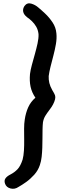

<svg xmlns="http://www.w3.org/2000/svg" viewBox="-20 -794 468 1171"><path d="M93 346Q70 362 44.5 355.5Q19 349 11 327Q4 308 13 294.5Q22 281 44 270Q69 257 87 238Q105 219 118 179Q124 156 126 124.5Q128 93 127.5 58.5Q127 24 127 -8.5Q127 -41 131 -65Q137 -106 152 -139.5Q167 -173 196 -198Q174 -230 166.5 -265Q159 -300 163 -343Q166 -367 174.5 -398.5Q183 -430 192.5 -463.5Q202 -497 209 -529Q216 -561 215 -586Q212 -612 201 -631Q190 -650 175 -664.5Q160 -679 145 -689Q125 -705 121.5 -722.5Q118 -740 129 -757Q145 -779 170 -772Q195 -765 214 -748Q230 -735 255 -711.5Q280 -688 300.5 -657.5Q321 -627 324 -590Q327 -560 321 -525Q315 -490 305.5 -454.5Q296 -419 288 -386.5Q280 -354 277 -330Q276 -308 281 -287.5Q286 -267 299 -244Q312 -223 315.5 -213Q319 -203 316 -189Q312 -173 303.5 -157Q295 -141 284 -127Q268 -106 257 -88.5Q246 -71 242 -48Q240 -30 239.5 -5Q239 20 239 48.5Q239 77 238 106.5Q237 136 234 163Q231 190 223 213Q212 246 188.5 272Q165 298 139 316.5Q113 335 93 346Z"/></svg>

Font: Edu SA Beginner
Style: Bold
Weight: 700
Version: Version 1.003